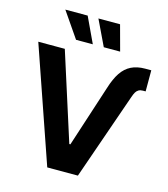

<svg xmlns="http://www.w3.org/2000/svg" viewBox="-133 -1036 998 1140"><g transform="rotate(15 366.0 -466.5)"><path d="M675.2 -716.8H712.3V-587.1H695.6Q680.2 -587.1 669.8 -581.2Q659.3 -575.2 652.4 -563.8Q645.5 -552.3 638.1 -530.2L453.2 0H264.8L20.3 -707H183.3L355.4 -167.9H362.1L485.4 -547.1Q504.1 -607.4 528.9 -644.3Q553.7 -681.3 589.5 -699Q625.2 -716.8 675.2 -716.8ZM126.1 -932.8H263.4L337 -776H233.9ZM329.4 -932.8H462.5L504.9 -776H404.4Z"/></g></svg>

Font: Pretendard Std Variable
Style: Regular
Weight: 400
Designer: Base glyphs from Inter by Rasmus Andersson; Hangeul glyphs from Noto Sans CJK(Source Han Sans) by Jang Soo-young and Kan
Foundry: Kil Hyung-jin
Version: Version 1.309;Glyphs 3.2 (3225)